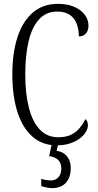

<svg xmlns="http://www.w3.org/2000/svg" viewBox="-20 -744 506 996"><path d="M274 10Q199 10 147.5 -36Q96 -82 70 -164.5Q44 -247 44 -358Q44 -470 71 -552Q98 -634 150.5 -679Q203 -724 281 -724Q331 -724 366.5 -708Q402 -692 420.5 -666.5Q439 -641 439 -611Q439 -585 425.5 -570Q412 -555 389 -555Q389 -591 378 -620.5Q367 -650 342 -667Q317 -684 276 -684Q219 -684 182 -643Q145 -602 128 -528.5Q111 -455 111 -358Q111 -260 129.5 -186.5Q148 -113 186 -72.5Q224 -32 282 -32Q321 -32 347.5 -44.5Q374 -57 392 -78.5Q410 -100 423 -126Q429 -122 432.5 -113.5Q436 -105 436 -94Q436 -79 426 -61Q416 -43 395.5 -27Q375 -11 344.5 -0.5Q314 10 274 10ZM250 232Q241 232 231.5 230.5Q222 229 212.5 226.5Q203 224 194 221V184Q207 188 220.5 190Q234 192 244 192Q268 192 283 175.5Q298 159 298 130Q298 101 281 85Q264 69 235 66L251 -9H284L274 39Q296 41 312 52.5Q328 64 337.5 82.5Q347 101 347 128Q347 177 321.5 204.5Q296 232 250 232Z"/></svg>

Font: Noto Serif Khmer ExtraCondensed Light
Style: Regular
Weight: 300
Width: 2
Designer: Danh Hong and the Monotype Design Team
Foundry: Monotype Imaging Inc.
Version: Version 2.004